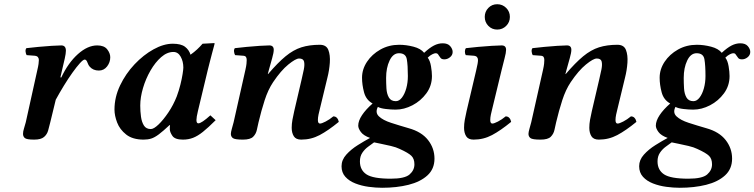

<svg xmlns="http://www.w3.org/2000/svg" viewBox="-20 -651 3572 909"><path d="M266 -285 270 -284Q303 -354 349 -395Q395 -436 440 -436Q473 -436 487.5 -417.5Q502 -399 502 -380Q502 -356 487 -336.5Q472 -317 448 -317Q421 -317 405 -335Q399 -341 394 -355Q389 -369 381 -369Q374 -369 358.5 -352Q343 -335 323 -307Q303 -279 282.5 -245.5Q262 -212 244 -179L218 -72Q213 -52 208 -33.5Q203 -15 188.5 -2.5Q174 10 142 10Q106 10 97.5 2.5Q89 -5 89 -17Q89 -29 93.5 -42.5Q98 -56 102 -72L156 -316Q161 -337 162.5 -348.5Q164 -360 164 -367Q164 -375 159.5 -380.5Q155 -386 146 -387L106 -390Q102 -397 101 -407Q100 -417 105 -423Q129 -426 161.5 -429Q194 -432 224 -434Q254 -436 270 -436Q292 -436 292 -411Q292 -398 286.5 -373.5Q281 -349 274 -320Z M784 -39Q784 -42 784 -48Q784 -54 785 -58L783 -59Q752 -30 732 -15Q712 0 696 5Q680 10 660 10Q608 10 577.5 -14Q547 -38 534.5 -71Q522 -104 522 -132Q522 -191 548.5 -246.5Q575 -302 617 -346.5Q659 -391 707 -417.5Q755 -444 798 -444Q837 -444 856 -429.5Q875 -415 882 -392Q899 -404 913 -417Q927 -430 939 -444L994 -447Q996 -447 996 -444Q996 -444 992.5 -430.5Q989 -417 983.5 -397Q978 -377 973 -356.5Q968 -336 964 -321L917 -125Q910 -96 910 -83Q910 -67 919 -67Q934 -67 976 -105L1001 -82Q966 -47 941 -27Q916 -7 894 1.5Q872 10 846 10Q808 10 796 -8Q784 -26 784 -39ZM817 -195Q827 -222 834 -250Q841 -278 844.5 -300.5Q848 -323 848 -331Q848 -360 835.5 -382.5Q823 -405 801 -405Q771 -405 743 -380.5Q715 -356 692.5 -317Q670 -278 657 -234Q644 -190 644 -151Q644 -124 647.5 -98.5Q651 -73 661.5 -56.5Q672 -40 694 -40Q708 -40 730.5 -61.5Q753 -83 777 -118.5Q801 -154 817 -195Z M1373 -125 1408 -275Q1414 -300 1418.5 -322.5Q1423 -345 1419.5 -359.5Q1416 -374 1396 -374Q1380 -374 1345 -345.5Q1310 -317 1273 -262Q1249 -226 1233 -176.5Q1217 -127 1204 -72Q1200 -55 1196 -36Q1192 -17 1178.5 -3.5Q1165 10 1130 10Q1091 10 1082 2.5Q1073 -5 1073 -17Q1073 -25 1077.5 -41Q1082 -57 1086 -72L1142 -321Q1146 -339 1147 -349.5Q1148 -360 1148 -367Q1148 -375 1145 -380.5Q1142 -386 1133 -387L1093 -390Q1089 -397 1088 -407Q1087 -417 1092 -423Q1116 -426 1148 -429Q1180 -432 1209.5 -434Q1239 -436 1255 -436Q1276 -436 1276 -415Q1276 -402 1268.5 -375.5Q1261 -349 1253 -320L1248 -301L1249 -300Q1295 -354 1332 -384.5Q1369 -415 1407 -427Q1445 -439 1494 -439Q1525 -439 1534.5 -414.5Q1544 -390 1541.5 -354Q1539 -318 1530 -283L1494 -134Q1491 -123 1488 -108.5Q1485 -94 1485 -83Q1485 -66 1495 -66Q1503 -66 1521.5 -75.5Q1540 -85 1558 -100Q1569 -100 1575.5 -92.5Q1582 -85 1584 -74Q1534 -33 1493.5 -11.5Q1453 10 1406 10Q1381 10 1371 -6Q1361 -22 1361 -46Q1361 -64 1364.5 -84Q1368 -104 1373 -125Z M2025 -291Q2025 -245 1998.5 -209Q1972 -173 1932.5 -152.5Q1893 -132 1853 -132Q1832 -132 1806.5 -135Q1781 -138 1769 -145Q1755 -118 1774 -100Q1793 -82 1831.5 -69.5Q1870 -57 1915 -44Q1976 -27 2006.5 12Q2037 51 2037 100Q2037 149 2003.5 179.5Q1970 210 1914 224Q1858 238 1789 238Q1759 238 1725.5 233.5Q1692 229 1662.5 217.5Q1633 206 1615 186Q1597 166 1597 136Q1597 106 1619.5 81Q1642 56 1674 36Q1706 16 1732 2Q1701 -9 1688.5 -26Q1676 -43 1676 -56Q1676 -79 1694 -106Q1712 -133 1744 -161Q1713 -178 1703.5 -214Q1694 -250 1694 -283Q1694 -323 1717.5 -358.5Q1741 -394 1781 -416.5Q1821 -439 1870 -439Q1903 -439 1937.5 -430Q1972 -421 1988 -401Q2014 -425 2034.5 -435.5Q2055 -446 2076 -446Q2100 -446 2111.5 -432.5Q2123 -419 2123 -405Q2123 -390 2110.5 -380Q2098 -370 2084 -370Q2071 -370 2066 -376.5Q2061 -383 2057 -389Q2055 -393 2052 -396Q2049 -399 2042 -399Q2037 -399 2026.5 -394Q2016 -389 2005 -378Q2016 -364 2020.5 -337.5Q2025 -311 2025 -291ZM1911 -291Q1911 -342 1906 -370.5Q1901 -399 1869 -399Q1841 -399 1824.5 -364.5Q1808 -330 1808 -282Q1808 -258 1809.5 -232.5Q1811 -207 1821 -189.5Q1831 -172 1854 -172Q1870 -172 1883 -189Q1896 -206 1903.5 -233Q1911 -260 1911 -291ZM1751 23Q1739 32 1723 43.5Q1707 55 1695.5 72Q1684 89 1684 113Q1684 154 1715 174.5Q1746 195 1830 195Q1896 195 1919 175Q1942 155 1942 127Q1942 101 1928 87Q1914 73 1872 54Q1856 46 1830.5 40Q1805 34 1782.5 29.5Q1760 25 1751 23Z M2355 -320 2310 -134Q2307 -123 2304 -108.5Q2301 -94 2301 -83Q2301 -66 2311 -66Q2319 -66 2337.5 -75.5Q2356 -85 2374 -100Q2385 -100 2391.5 -92.5Q2398 -85 2400 -74Q2350 -33 2309.5 -11.5Q2269 10 2222 10Q2197 10 2187 -6Q2177 -22 2177 -46Q2177 -64 2180.5 -84Q2184 -104 2189 -125L2234 -316Q2239 -337 2241 -348.5Q2243 -360 2243 -367Q2243 -375 2238.5 -380.5Q2234 -386 2225 -387L2185 -390Q2181 -397 2181 -407Q2181 -417 2186 -423Q2210 -426 2243.5 -429Q2277 -432 2308 -434Q2339 -436 2355 -436Q2376 -436 2376 -415Q2376 -402 2369 -375.5Q2362 -349 2355 -320ZM2275 -571Q2275 -596 2292 -613.5Q2309 -631 2334 -631Q2359 -631 2376.5 -613.5Q2394 -596 2394 -571Q2394 -546 2376.5 -528.5Q2359 -511 2334 -511Q2309 -511 2292 -528.5Q2275 -546 2275 -571Z M2782 -125 2817 -275Q2823 -300 2827.5 -322.5Q2832 -345 2828.5 -359.5Q2825 -374 2805 -374Q2789 -374 2754 -345.5Q2719 -317 2682 -262Q2658 -226 2642 -176.5Q2626 -127 2613 -72Q2609 -55 2605 -36Q2601 -17 2587.5 -3.5Q2574 10 2539 10Q2500 10 2491 2.5Q2482 -5 2482 -17Q2482 -25 2486.5 -41Q2491 -57 2495 -72L2551 -321Q2555 -339 2556 -349.5Q2557 -360 2557 -367Q2557 -375 2554 -380.5Q2551 -386 2542 -387L2502 -390Q2498 -397 2497 -407Q2496 -417 2501 -423Q2525 -426 2557 -429Q2589 -432 2618.5 -434Q2648 -436 2664 -436Q2685 -436 2685 -415Q2685 -402 2677.5 -375.5Q2670 -349 2662 -320L2657 -301L2658 -300Q2704 -354 2741 -384.5Q2778 -415 2816 -427Q2854 -439 2903 -439Q2934 -439 2943.5 -414.5Q2953 -390 2950.5 -354Q2948 -318 2939 -283L2903 -134Q2900 -123 2897 -108.5Q2894 -94 2894 -83Q2894 -66 2904 -66Q2912 -66 2930.5 -75.5Q2949 -85 2967 -100Q2978 -100 2984.5 -92.5Q2991 -85 2993 -74Q2943 -33 2902.5 -11.5Q2862 10 2815 10Q2790 10 2780 -6Q2770 -22 2770 -46Q2770 -64 2773.5 -84Q2777 -104 2782 -125Z M3434 -291Q3434 -245 3407.5 -209Q3381 -173 3341.5 -152.5Q3302 -132 3262 -132Q3241 -132 3215.5 -135Q3190 -138 3178 -145Q3164 -118 3183 -100Q3202 -82 3240.5 -69.5Q3279 -57 3324 -44Q3385 -27 3415.5 12Q3446 51 3446 100Q3446 149 3412.5 179.5Q3379 210 3323 224Q3267 238 3198 238Q3168 238 3134.5 233.5Q3101 229 3071.5 217.5Q3042 206 3024 186Q3006 166 3006 136Q3006 106 3028.5 81Q3051 56 3083 36Q3115 16 3141 2Q3110 -9 3097.5 -26Q3085 -43 3085 -56Q3085 -79 3103 -106Q3121 -133 3153 -161Q3122 -178 3112.5 -214Q3103 -250 3103 -283Q3103 -323 3126.5 -358.5Q3150 -394 3190 -416.5Q3230 -439 3279 -439Q3312 -439 3346.5 -430Q3381 -421 3397 -401Q3423 -425 3443.5 -435.5Q3464 -446 3485 -446Q3509 -446 3520.5 -432.5Q3532 -419 3532 -405Q3532 -390 3519.5 -380Q3507 -370 3493 -370Q3480 -370 3475 -376.5Q3470 -383 3466 -389Q3464 -393 3461 -396Q3458 -399 3451 -399Q3446 -399 3435.5 -394Q3425 -389 3414 -378Q3425 -364 3429.5 -337.5Q3434 -311 3434 -291ZM3320 -291Q3320 -342 3315 -370.5Q3310 -399 3278 -399Q3250 -399 3233.5 -364.5Q3217 -330 3217 -282Q3217 -258 3218.5 -232.5Q3220 -207 3230 -189.5Q3240 -172 3263 -172Q3279 -172 3292 -189Q3305 -206 3312.5 -233Q3320 -260 3320 -291ZM3160 23Q3148 32 3132 43.5Q3116 55 3104.5 72Q3093 89 3093 113Q3093 154 3124 174.5Q3155 195 3239 195Q3305 195 3328 175Q3351 155 3351 127Q3351 101 3337 87Q3323 73 3281 54Q3265 46 3239.5 40Q3214 34 3191.5 29.5Q3169 25 3160 23Z"/></svg>

Font: Libertinus Serif SemiBold
Style: Italic
Weight: 600
Italic angle: -11.5°
Designer: Philipp H. Poll, Khaled Hosny
Foundry: Caleb Maclennan
Version: Version 7.051;RELEASE